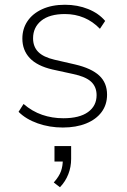

<svg xmlns="http://www.w3.org/2000/svg" viewBox="-20 -528 532 807"><path d="M244 8Q188 8 138.5 -9.5Q89 -27 58 -58L79 -91Q115 -60 157 -45.5Q199 -31 246 -31Q314 -31 350 -57Q386 -83 386 -128Q386 -163 363 -184.5Q340 -206 287 -217L200 -236Q136 -251 105 -284Q74 -317 74 -366Q74 -407 95.5 -439Q117 -471 157.5 -489.5Q198 -508 253 -508Q306 -508 350.5 -490Q395 -472 422 -440L400 -407Q370 -438 333 -453.5Q296 -469 253 -469Q188 -469 153.5 -441Q119 -413 119 -367Q119 -332 140.5 -310Q162 -288 209 -277L296 -257Q364 -241 397 -210.5Q430 -180 430 -130Q430 -88 407 -57Q384 -26 342 -9Q300 8 244 8ZM232 259 206 239Q229 213 236.5 191Q244 169 244 144L259 151H209V86H279V140Q279 174 267 204.5Q255 235 232 259Z"/></svg>

Font: Mulish ExtraLight ExtraLight
Style: Regular
Weight: 250
Version: Version 3.603